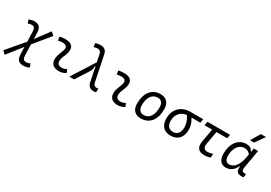

<svg xmlns="http://www.w3.org/2000/svg" viewBox="-20 -1938 4674 3316"><g transform="rotate(30 2317.0 -280.5)"><path d="M6.8 232.4 235.4 -57.6 240.2 83.5C243.7 189.9 283.7 234.4 376.5 234.4C416.5 234.4 451.2 226.6 493.2 208L470.7 137.2C439.9 151.9 415.5 157.7 387.2 157.7C340.8 157.7 319.8 130.9 317.9 67.4L310.5 -151.4L572.8 -469.7L509.3 -525.9L307.1 -254.9L303.2 -375C299.8 -482.4 259.8 -527.3 167.5 -527.3C135.7 -527.3 104 -520.5 59.1 -504.9L80.1 -434.1C106.4 -445.8 129.4 -450.7 156.7 -450.7C202.6 -450.7 223.6 -423.3 225.6 -358.9L232.4 -159.2L-52.7 175.8Z M1065.4 -95.7C1028.8 -74.7 1006.3 -66.9 971.2 -66.9C906.2 -66.9 874 -98.1 877.9 -157.7C882.3 -225.6 920.9 -275.4 937.5 -345.2C966.8 -464.4 912.6 -527.3 786.1 -527.3C747.6 -527.3 709 -524.4 670.9 -513.7L681.2 -440.4C710.9 -448.2 740.7 -451.7 770.5 -451.7C840.8 -451.7 870.1 -418.5 854 -355C838.9 -293.9 797.4 -226.1 793 -153.3C786.1 -46.4 843.3 9.8 958.5 9.8C1013.7 9.8 1054.2 -8.3 1092.8 -31.2Z M1647.5 9.8C1665 9.8 1680.7 7.8 1697.8 3.9L1701.2 -70.3C1682.6 -67.9 1672.9 -66.9 1669.4 -66.9C1631.8 -66.9 1606.9 -84 1597.2 -126.5L1491.2 -641.6C1475.1 -712.4 1431.6 -742.2 1363.3 -742.2C1315.9 -742.2 1286.1 -733.9 1259.3 -724.1L1271.5 -649.4C1295.9 -658.7 1316.4 -665.5 1346.2 -665.5C1381.8 -665.5 1408.2 -648.9 1418.5 -606L1450.2 -452.1L1163.1 0H1259.3L1429.2 -267.6C1450.7 -301.8 1456.1 -337.4 1455.1 -378.9L1464.8 -381.8L1524.9 -92.8C1541.5 -21 1581.5 9.8 1647.5 9.8Z M2237.3 -95.7C2200.7 -74.7 2178.2 -66.9 2143.1 -66.9C2078.1 -66.9 2045.9 -98.1 2049.8 -157.7C2054.2 -225.6 2092.8 -275.4 2109.4 -345.2C2138.7 -464.4 2084.5 -527.3 1958 -527.3C1919.4 -527.3 1880.9 -524.4 1842.8 -513.7L1853 -440.4C1882.8 -448.2 1912.6 -451.7 1942.4 -451.7C2012.7 -451.7 2042 -418.5 2025.9 -355C2010.7 -293.9 1969.2 -226.1 1964.8 -153.3C1958 -46.4 2015.1 9.8 2130.4 9.8C2185.5 9.8 2226.1 -8.3 2264.6 -31.2Z M2588.9 9.8C2762.2 9.8 2864.7 -117.2 2864.7 -331.5C2864.7 -455.1 2797.4 -527.3 2683.6 -527.3C2510.7 -527.3 2408.2 -398.4 2408.2 -181.2C2408.2 -61 2475.6 9.8 2588.9 9.8ZM2604 -66.9C2534.7 -66.9 2493.2 -116.2 2493.2 -200.2C2493.2 -357.4 2560.1 -450.7 2672.4 -450.7C2740.2 -450.7 2779.3 -400.9 2779.3 -317.4C2779.3 -159.7 2713.9 -66.9 2604 -66.9Z M3181.2 9.8C3326.2 9.8 3408.7 -80.1 3408.7 -236.8C3408.7 -305.7 3387.7 -376.5 3343.3 -442.4H3520L3533.7 -519H3277.8C3095.2 -519 2974.6 -398.4 2974.6 -215.8C2974.6 -72.3 3049.8 9.8 3181.2 9.8ZM3252.9 -441.4C3301.8 -371.6 3323.2 -298.3 3323.2 -236.8C3323.2 -128.9 3274.4 -66.9 3188.5 -66.9C3106.9 -66.9 3060.1 -120.6 3060.1 -213.9C3060.1 -342.8 3135.7 -430.2 3252.9 -441.4Z M3860.8 9.8C3902.8 9.8 3940.4 3.4 3977.5 -10.3L3981 -85.4C3938 -73.2 3904.8 -66.9 3878.9 -66.9C3809.6 -66.9 3782.7 -105 3796.9 -184.1L3841.8 -440.9H4056.6L4069.8 -517.6H3618.7L3605.5 -440.9H3756.3L3710.9 -181.2C3688 -51.8 3736.3 9.8 3860.8 9.8Z M4530.8 -444.3H4525.4C4504.4 -492.2 4470.2 -522.5 4394 -522.5C4237.3 -522.5 4133.3 -385.3 4133.3 -179.2C4133.3 -59.1 4188.5 10.3 4285.6 10.3C4373 10.3 4442.4 -39.6 4480.5 -128.4H4492.2C4480 -32.7 4512.2 4.9 4606 4.9H4636.7L4649.4 -66.9H4627.4C4570.8 -66.9 4554.2 -91.3 4564 -147L4628.9 -517.6H4543.9ZM4398.9 -445.8C4460.9 -445.8 4497.6 -417.5 4520.5 -386.2L4509.8 -325.7C4480 -157.7 4405.3 -66.4 4309.1 -66.4C4252 -66.4 4218.3 -110.4 4218.3 -188C4218.3 -335 4291 -445.8 4398.9 -445.8ZM4414.6 -609.4H4496.6L4626 -794.9H4524.9Z"/></g></svg>

Font: Cascadia Code SemiLight
Style: Italic
Weight: 350
Italic angle: -10°
Monospace: yes
Designer: Aaron Bell
Foundry: Saja Typeworks
Version: Version 2404.023